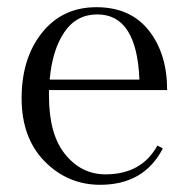

<svg xmlns="http://www.w3.org/2000/svg" viewBox="-20 -503 534 533"><path d="M444 -253H116V-236Q116 -130 161 -74.5Q206 -19 273 -19Q373 -19 417 -99L432 -91Q380 10 258 10Q168 10 104 -55Q40 -120 40 -230.5Q40 -341 96.5 -412Q153 -483 247.5 -483Q342 -483 393 -418.5Q444 -354 444 -253ZM250 -463Q192 -463 158.5 -413.5Q125 -364 118 -282H367Q360 -463 250 -463Z"/></svg>

Font: Gilda Display
Style: Regular
Weight: 400
Designer: Eduardo Rodriguez Tunni
Foundry: Eduardo Rodriguez Tunni
Version: Version 1.001